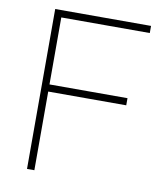

<svg xmlns="http://www.w3.org/2000/svg" viewBox="-83 -808 744 875"><g transform="rotate(10 289.0 -370.0)"><path d="M545 -707H135.5V-397H496.5V-364H135.5V0H101.5V-740H545Z"/></g></svg>

Font: Encode Sans Semi Expanded Thin
Style: Regular
Weight: 250
Width: 6
Designer: Multiple Designers
Foundry: Impallari Type
Version: Version 2.000